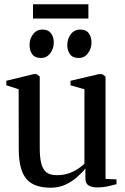

<svg xmlns="http://www.w3.org/2000/svg" viewBox="-20 -866 583 896"><path d="M433 8.5Q407.5 8.5 393 -0.8Q378.5 -10 378.5 -34.5V-80Q362.5 -59.5 338.5 -38.5Q314.5 -17.5 284.2 -3.8Q254 10 217 10Q136.5 10 102 -32.5Q67.5 -75 67.5 -170.5L67 -449.5L9.5 -468V-489L136 -520H151L165.5 -509V-174Q165.5 -133.5 172 -105.5Q178.5 -77.5 195.5 -63Q212.5 -48.5 244.5 -48.5Q274 -48.5 298 -56.2Q322 -64 341 -76.2Q360 -88.5 374 -102V-449.5L309 -468V-489L441 -520H456.5L472.5 -509V-31L523.5 -29V-6.5Q507 -2 484.5 3.2Q462 8.5 433 8.5ZM170 -595.5Q143 -595.5 130.5 -612.8Q118 -630 118 -656Q118 -684.5 134.2 -706.2Q150.5 -728 178 -728H179Q205.5 -728 218.2 -710.5Q231 -693 231 -667.5Q231 -640 214.8 -617.8Q198.5 -595.5 171 -595.5ZM346.5 -595.5Q319.5 -595.5 306.8 -612.8Q294 -630 294 -656Q294 -684.5 310.5 -706.2Q327 -728 354 -728H355Q382 -728 394.5 -710.5Q407 -693 407 -667.5Q407 -640 390.8 -617.8Q374.5 -595.5 347.5 -595.5ZM392.5 -846V-779.5H134V-846Z"/></svg>

Font: Merriweather 120pt
Style: Regular
Weight: 400
Version: Version 2.100